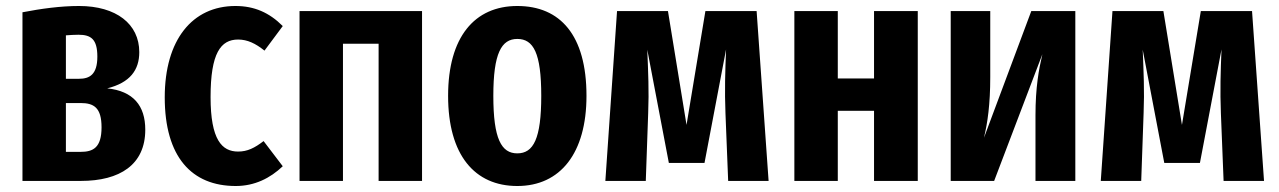

<svg xmlns="http://www.w3.org/2000/svg" viewBox="-20 -604 4271 641"><path d="M338 -309C414 -328 445 -370 445 -430C445 -524 368 -584 244 -584C182 -584 117 -575 55 -563V0H250C380 0 465 -54 465 -171C465 -251 425 -300 338 -309ZM242 -488C284 -488 305 -473 305 -415C305 -355 279 -341 244 -341H200V-486C215 -487 227 -488 242 -488ZM249 -97H200V-260H249C293 -260 319 -245 319 -179C319 -111 291 -97 249 -97Z M766 -584C622 -584 530 -471 530 -279C530 -80 620 17 767 17C830 17 882 -9 924 -49L860 -133C830 -110 806 -98 775 -98C721 -98 683 -137 683 -280C683 -427 717 -472 775 -472C806 -472 833 -459 863 -435L924 -517C879 -562 829 -584 766 -584Z M1244 0H1389V-567H980V0H1125V-458H1244Z M1707 -584C1564 -584 1476 -480 1476 -284C1476 -86 1565 17 1707 17C1851 17 1938 -93 1938 -284C1938 -487 1850 -584 1707 -584ZM1707 -474C1761 -474 1787 -427 1787 -284C1787 -141 1761 -92 1707 -92C1654 -92 1627 -140 1627 -284C1627 -426 1654 -474 1707 -474Z M2506 -567H2335L2272 -187L2210 -567H2040L2001 0H2136L2144 -227C2147 -301 2144 -362 2141 -438L2213 -60H2332L2404 -439C2401 -365 2399 -302 2402 -226L2411 0H2546Z M2898 0H3044V-567H2898V-342H2777V-567H2632V0H2777V-234H2898Z M3570 -567H3423L3265 -144C3277 -194 3286 -255 3286 -347V-567H3154V0H3299L3460 -423C3448 -372 3437 -312 3437 -219V0H3570Z M4160 -567H3989L3926 -187L3864 -567H3694L3655 0H3790L3798 -227C3801 -301 3798 -362 3795 -438L3867 -60H3986L4058 -439C4055 -365 4053 -302 4056 -226L4065 0H4200Z"/></svg>

Font: Glow Sans TC Compressed
Style: Bold
Weight: 700
Width: 2
Designer: Ryoko NISHIZUKA (kana, bopomofo & ideographs); Paul D. Hunt (Latin, Greek & Cyrillic); Sandoll Communications, Soo-young
Version: Version 0.93